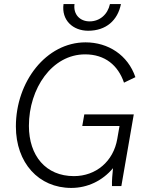

<svg xmlns="http://www.w3.org/2000/svg" viewBox="-20 -914 720 943"><path d="M330 9C410 9 483 -26 535 -88C532 -58 529 -27 530 0H576L637 -352H394L384 -295H567L556 -232C537 -121 451 -49 343 -49C205 -49 122 -149 122 -296C122 -479 235 -647 398 -647C496 -647 560 -593 589 -508L645 -535C608 -644 511 -706 400 -706C207 -706 58 -513 58 -293C58 -114 170 9 330 9ZM413 -763C501 -763 558 -814 574 -894H520C509 -843 470 -809 420 -809C372 -809 339 -844 346 -894H292C281 -815 338 -763 413 -763Z"/></svg>

Font: Fixel Text 20240404 Light
Style: Italic
Weight: 300
Width: 4
Italic angle: -10°
Designer: AlfaBravo + MacPaw
Foundry: Kyrylo Tkachov, Marchela Mozhyna, Serhii Makarenko, Maria Weinstein, Zakhar Kryvoshyya
Version: Version 1.211;Glyphs 3.2 (3225)